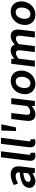

<svg xmlns="http://www.w3.org/2000/svg" viewBox="1601 -2347 758 4000"><g transform="rotate(-90 1980.0 -347.0)"><path d="M204 12C265 12 320 -16 370 -52L373 0H476L512 -290C529 -426 476 -503 346 -503C262 -503 186 -472 128 -438L124 -436L160 -350L165 -353C211 -379 261 -400 311 -400C375 -400 394 -364 390 -316C180 -294 81 -239 68 -133C57 -46 114 12 204 12ZM381 -241 368 -139C328 -107 294 -88 254 -88C212 -88 187 -105 192 -146C197 -190 242 -224 381 -241Z M732 12C759 12 780 8 796 2L800 0L795 -95L790 -94C781 -92 777 -92 772 -92C764 -92 753 -98 756 -124L828 -706H703L632 -129C622 -44 647 12 732 12Z M1013 12C1040 12 1061 8 1077 2L1081 0L1076 -95L1071 -94C1062 -92 1058 -92 1053 -92C1045 -92 1034 -98 1037 -124L1109 -706H984L913 -129C903 -44 928 12 1013 12Z M1390 -698H1261L1250 -392H1325Z M1598 12C1668 12 1721 -19 1772 -68L1773 0H1876L1936 -491H1811L1771 -160C1727 -115 1696 -97 1653 -97C1601 -97 1581 -122 1591 -200L1626 -491H1501L1464 -184C1449 -61 1488 12 1598 12Z M2232 12C2363 12 2487 -83 2507 -245C2527 -408 2426 -503 2295 -503C2165 -503 2040 -408 2020 -245C2000 -83 2102 12 2232 12ZM2282 -399C2353 -399 2391 -340 2379 -245C2367 -151 2315 -92 2244 -92C2173 -92 2136 -151 2148 -245C2160 -340 2211 -399 2282 -399Z M2716 0 2757 -337C2801 -375 2839 -394 2868 -394C2919 -394 2941 -369 2931 -291L2895 0H3020L3061 -337C3105 -375 3142 -394 3172 -394C3222 -394 3244 -369 3234 -291L3198 0H3324L3362 -307C3377 -430 3336 -503 3227 -503C3161 -503 3106 -468 3052 -419C3034 -470 2996 -503 2923 -503C2858 -503 2803 -469 2755 -426V-491H2651L2591 0Z M3674 12C3805 12 3929 -83 3949 -245C3969 -408 3868 -503 3737 -503C3607 -503 3482 -408 3462 -245C3442 -83 3544 12 3674 12ZM3724 -399C3795 -399 3833 -340 3821 -245C3809 -151 3757 -92 3686 -92C3615 -92 3578 -151 3590 -245C3602 -340 3653 -399 3724 -399Z"/></g></svg>

Font: Falling Sky
Style: MedObl
Weight: 500
Designer: Paul D. Hunt
Foundry: Adobe Systems Incorporated
Version: Version 1.02